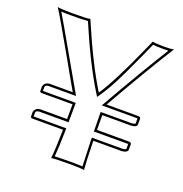

<svg xmlns="http://www.w3.org/2000/svg" viewBox="-109 -671 732 770"><g transform="rotate(20 257.0 -286.0)"><path d="M64 -229Q58.1 -231 58.1 -234.9V-254.9Q62.5 -272.5 82 -274.9H182.1Q163.6 -306.2 113.8 -395Q30.3 -542.5 8.8 -575.2Q25.4 -572.3 71.8 -571.8Q131.3 -571.8 147.9 -575.2Q219.7 -406.7 280.8 -309.1Q325.7 -376 395.5 -533.2Q407.7 -560.5 414.1 -575.2Q425.8 -572.3 463.9 -571.8Q493.2 -571.8 504.9 -575.2Q425.3 -448.7 326.7 -274.9H463.9Q470.7 -273.4 472.2 -269V-242.2Q470.7 -230 446.8 -229H324.7Q325.2 -196.8 325.2 -166H463.9Q470.7 -164.6 472.2 -160.2V-133.8Q469.2 -121.6 446.8 -120.1H326.2Q328.1 -29.8 331.1 2.9Q315.4 0 271 0Q206.5 0 190.9 2.9Q195.3 -34.7 196.8 -120.1H64Q58.1 -122.1 58.1 -126V-146Q62.5 -163.6 82 -166H197.3Q197.3 -187 197.8 -229ZM67.9 -238.8H208V-229Q208 -185.5 207.5 -166V-155.8H82Q68.4 -154.8 67.9 -146V-129.9H207V-119.6Q205.6 -46.4 202.1 -8.3Q225.1 -9.8 271 -9.8Q303.2 -9.8 320.3 -8.3Q318.4 -45.9 316.4 -119.6V-129.9H446.8Q456.5 -130.4 461.9 -134.3V-155.8H315.4V-166.5Q314.9 -198.2 314.5 -229V-238.8H446.8Q456.5 -239.3 461.9 -242.7V-265.1H309.6L317.9 -279.8Q413.6 -447.3 485.4 -562.5Q477.1 -562 463.9 -562Q433.1 -562 419.9 -564Q346.7 -399.9 317.4 -348.6Q303.2 -324.2 289.1 -303.2L280.3 -290.5L272 -303.7Q210.4 -402.8 141.6 -564Q120.6 -562 71.8 -562Q43.9 -562 28.3 -563Q50.8 -525.9 122.1 -400.4Q172.9 -311 190.9 -280.3L199.7 -265.1H82Q68.4 -264.2 67.9 -254.9Z"/></g></svg>

Font: Linux Biolinum Outline O
Style: Bold
Weight: 700
Designer: Philipp H. Poll
Foundry: Philipp H. Poll
Version: Version 0.9.2